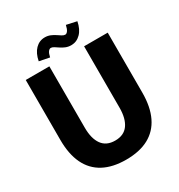

<svg xmlns="http://www.w3.org/2000/svg" viewBox="-209 -1039 1112 1191"><g transform="rotate(-30 347.5 -443.5)"><path d="M347.2 12Q251.5 12 185.8 -23.1Q120.2 -58.2 86.8 -127.5Q53.5 -196.8 53.5 -299V-728H222.7V-288.2Q222.7 -210.7 253.5 -167.7Q284.3 -124.7 347.2 -124.7Q410 -124.7 440.8 -167.7Q471.5 -210.7 471.5 -288.2V-728H640.7V-299Q640.7 -196.8 607.3 -127.5Q574 -58.2 508.8 -23.1Q443.7 12 347.2 12ZM440 -899.5 513.2 -883.5Q503 -830.8 474.3 -802.1Q445.7 -773.3 406.8 -773.3Q385.3 -773.3 367.5 -780.7Q349.7 -788 335.2 -798Q320.8 -808 308.7 -815.3Q296.7 -822.7 287.3 -822.7Q277.7 -822.7 268.8 -811.5Q260 -800.3 254.3 -773.5L181.2 -788Q191.2 -840.5 219.5 -869.2Q247.8 -898 287.3 -898Q308.2 -898 325.9 -890.7Q343.7 -883.3 358.5 -873.3Q373.3 -863.3 385 -856Q396.7 -848.7 406.8 -848.7Q416.5 -848.7 425.3 -860.7Q434.2 -872.7 440 -899.5Z"/></g></svg>

Font: Murecho Thin
Style: Regular
Weight: 100
Designer: Neil Summerour
Foundry: Positype
Version: Version 1.010